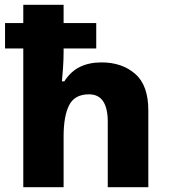

<svg xmlns="http://www.w3.org/2000/svg" viewBox="-20 -780 708 800"><path d="M245 -760V-684H381V-578H245V-563Q245 -531 242.5 -495.5Q240 -460 238 -441H248Q275 -483 313.5 -501.5Q352 -520 403 -520Q488 -520 543 -472.5Q598 -425 598 -320V0H429V-272Q429 -387 351 -387Q291 -387 268 -341.5Q245 -296 245 -211V0H77V-578H1V-684H77V-760Z"/></svg>

Font: Noto Sans Bengali ExtraBold
Style: Regular
Weight: 800
Designer: Jelle Bosma - Monotype Design Team
Foundry: Monotype Imaging Inc.
Version: Version 2.003; ttfautohint (v1.8.4.7-5d5b)